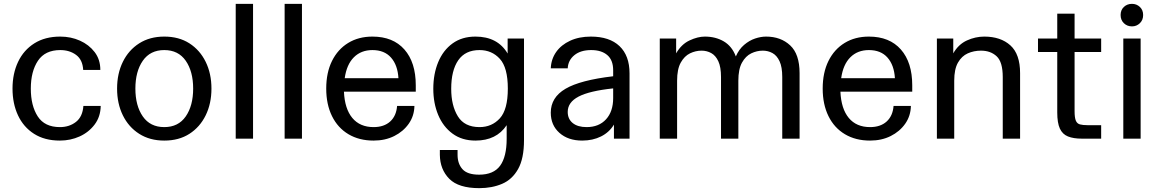

<svg xmlns="http://www.w3.org/2000/svg" viewBox="-20 -720 6025 997"><path d="M291 10Q212 10 157 -25Q102 -60 73.5 -121Q45 -182 45 -260Q45 -338 74 -399Q103 -460 158.5 -495Q214 -530 293 -530Q348 -530 395 -509Q442 -488 471.5 -449.5Q501 -411 501 -357H412Q409 -410 375 -435Q341 -460 293 -460Q214 -460 177 -404.5Q140 -349 140 -260Q140 -171 176 -115.5Q212 -60 291 -60Q340 -60 374.5 -87Q409 -114 413 -170H503Q502 -114 471.5 -73.5Q441 -33 393.5 -11.5Q346 10 291 10Z M833 10Q758 10 703 -25Q648 -60 618 -121Q588 -182 588 -260Q588 -338 618 -399Q648 -460 703 -495Q758 -530 833 -530Q909 -530 963.5 -495Q1018 -460 1048 -399Q1078 -338 1078 -260Q1078 -182 1048 -121Q1018 -60 963.5 -25Q909 10 833 10ZM833 -60Q906 -60 944.5 -115.5Q983 -171 983 -260Q983 -349 944.5 -404.5Q906 -460 833 -460Q760 -460 721.5 -404.5Q683 -349 683 -260Q683 -171 721.5 -115.5Q760 -60 833 -60Z M1204 0V-700H1294V0Z M1458 0V-700H1548V0Z M1920 10Q1845 10 1789.5 -23Q1734 -56 1704 -117Q1674 -178 1674 -260Q1674 -343 1704 -403.5Q1734 -464 1788 -497Q1842 -530 1914 -530Q2021 -530 2080 -463Q2139 -396 2139 -277V-244H1766Q1770 -155 1809.5 -107.5Q1849 -60 1920 -60Q1974 -60 2006 -89Q2038 -118 2042 -170H2132Q2131 -118 2102.5 -77.5Q2074 -37 2027 -13.5Q1980 10 1920 10ZM1914 -460Q1855 -460 1817.5 -422.5Q1780 -385 1770 -314H2049Q2045 -382 2010.5 -421Q1976 -460 1914 -460Z M2470 -60Q2534 -60 2575.5 -105.5Q2617 -151 2617 -260Q2617 -369 2575.5 -414.5Q2534 -460 2470 -460Q2396 -460 2359.5 -407Q2323 -354 2323 -259Q2323 -172 2357.5 -116Q2392 -60 2470 -60ZM2449 10Q2379 10 2330 -26Q2281 -62 2255.5 -123Q2230 -184 2230 -259Q2230 -336 2255.5 -397.5Q2281 -459 2330 -494.5Q2379 -530 2449 -530Q2564 -530 2616 -442V-520H2701V8Q2701 103 2670.5 157.5Q2640 212 2587.5 234.5Q2535 257 2469 257Q2361 257 2313 208.5Q2265 160 2264 84V59H2356V84Q2356 130 2381.5 158.5Q2407 187 2468 187Q2543 187 2577 140.5Q2611 94 2611 0V-70Q2558 10 2449 10Z M3003 10Q2930 10 2885 -30Q2840 -70 2840 -135Q2840 -214 2916.5 -259Q2993 -304 3164 -324V-355Q3164 -408 3133.5 -434Q3103 -460 3050 -460Q2995 -460 2962.5 -433.5Q2930 -407 2928 -365H2840Q2842 -413 2868 -450Q2894 -487 2940.5 -508.5Q2987 -530 3048 -530Q3145 -530 3197 -480.5Q3249 -431 3249 -339V0H3168V-73Q3144 -33 3101 -11.5Q3058 10 3003 10ZM2928 -139Q2928 -102 2954 -81Q2980 -60 3026 -60Q3090 -60 3127 -100.5Q3164 -141 3164 -211V-261Q3041 -248 2984.5 -218.5Q2928 -189 2928 -139Z M3406 0V-520H3491V-443Q3518 -490 3560.5 -510Q3603 -530 3640 -530Q3696 -530 3738.5 -505Q3781 -480 3801 -427Q3817 -464 3844 -487Q3871 -510 3901 -520Q3931 -530 3958 -530Q4034 -530 4083 -484.5Q4132 -439 4132 -340V0H4042V-320Q4042 -372 4028 -402Q4014 -432 3991 -444.5Q3968 -457 3941 -457Q3910 -457 3881 -443Q3852 -429 3833 -395Q3814 -361 3814 -301V0H3724V-320Q3724 -372 3710 -402Q3696 -432 3673 -444.5Q3650 -457 3623 -457Q3592 -457 3563 -443Q3534 -429 3515 -395Q3496 -361 3496 -301V0Z M4498 10Q4423 10 4367.5 -23Q4312 -56 4282 -117Q4252 -178 4252 -260Q4252 -343 4282 -403.5Q4312 -464 4366 -497Q4420 -530 4492 -530Q4599 -530 4658 -463Q4717 -396 4717 -277V-244H4344Q4348 -155 4387.5 -107.5Q4427 -60 4498 -60Q4552 -60 4584 -89Q4616 -118 4620 -170H4710Q4709 -118 4680.5 -77.5Q4652 -37 4605 -13.5Q4558 10 4498 10ZM4492 -460Q4433 -460 4395.5 -422.5Q4358 -385 4348 -314H4627Q4623 -382 4588.5 -421Q4554 -460 4492 -460Z M4845 0V-520H4930V-443Q4957 -490 5001 -510Q5045 -530 5091 -530Q5176 -530 5226.5 -484.5Q5277 -439 5277 -340V0H5187V-320Q5187 -398 5155.5 -427.5Q5124 -457 5074 -457Q5037 -457 5005.5 -443Q4974 -429 4954.5 -395Q4935 -361 4935 -301V0Z M5598 0Q5554 0 5525.5 -11.5Q5497 -23 5483.5 -52.5Q5470 -82 5470 -136V-450H5370V-520H5470V-649H5560V-520H5698V-450H5560V-143Q5560 -109 5566.5 -93.5Q5573 -78 5588 -74Q5603 -70 5627 -70H5698V0Z M5813 0V-520H5903V0ZM5858 -583Q5833 -583 5816 -599.5Q5799 -616 5799 -642Q5799 -668 5816 -684Q5833 -700 5858 -700Q5882 -700 5899 -684Q5916 -668 5916 -642Q5916 -616 5899 -599.5Q5882 -583 5858 -583Z"/></svg>

Font: Hedvig Letters Sans
Style: Regular
Weight: 400
Designer: Alexander Örn & Tor Weibull
Foundry: Kanon Foundry
Version: Version 1.000; ttfautohint (v1.8.4.7-5d5b)